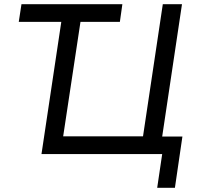

<svg xmlns="http://www.w3.org/2000/svg" viewBox="-20 -739 947 921"><path d="M734 162 758 0H179L274 -634H70L83 -719H567L555 -634H366L283 -85H666L761 -719H853L758 -84H855L819 162Z"/></svg>

Font: Nunitoga
Style: Medium Italic
Weight: 500
Italic angle: -9°
Designer: Vernon Adams
Foundry: Vernon Adams
Version: Version 1.0